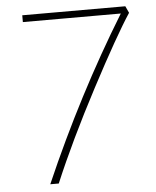

<svg xmlns="http://www.w3.org/2000/svg" viewBox="-51 -744 639 787"><g transform="rotate(-5 268.5 -350.0)"><path d="M473 -672H70V-700H494L507 -672Q449 -584 340 -377.5Q231 -171 159 0H124Q279 -356 473 -672Z"/></g></svg>

Font: KoHo ExtraLight
Style: Regular
Weight: 275
Version: Version 1.000; ttfautohint (v1.6)